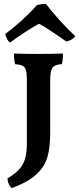

<svg xmlns="http://www.w3.org/2000/svg" viewBox="-20 -775 404 979"><path d="M40 184Q21 169 18 135Q71 104 94 66.5Q117 29 117 -43V-368Q117 -402 112 -418Q107 -434 94.5 -440Q82 -446 57 -448Q51 -471 51 -502Q111 -500 177 -500Q245 -500 301 -502Q301 -467 295 -448Q259 -446 247.5 -429.5Q236 -413 236 -368V-99Q236 -23 221.5 26.5Q207 76 164.5 115Q122 154 40 184ZM7 -602Q48 -632 91 -671Q134 -710 167 -748Q188 -755 214 -755Q280 -670 364 -590Q346 -569 318 -563L293 -581Q284 -587 246.5 -612.5Q209 -638 179 -654Q155 -642 106 -610Q57 -578 32 -558Q22 -564 15.5 -577Q9 -590 7 -602Z"/></svg>

Font: Vollkorn SC SemiBold
Style: Regular
Weight: 600
Designer: Friedrich Althausen
Foundry: Friedrich Althausen
Version: Version 4.015